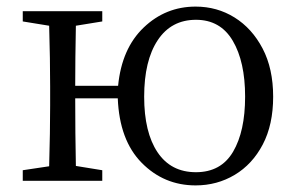

<svg xmlns="http://www.w3.org/2000/svg" viewBox="-20 -548 899 582"><path d="M574 -26Q650 -26 686.5 -88Q723 -150 723 -255Q723 -361 685.5 -424.5Q648 -488 574 -488Q499 -488 458 -426Q417 -364 417 -255Q417 -147 457.5 -86.5Q498 -26 574 -26ZM208 -288H338Q349 -401 415.5 -464.5Q482 -528 573 -528Q638 -528 691 -495Q744 -462 776 -401Q808 -340 808 -255Q808 -170 776.5 -110Q745 -50 691.5 -18Q638 14 573 14Q477 14 409.5 -54.5Q342 -123 337 -250H208Q208 -142 210 -45L290 -32V0H49V-32L129 -44Q132 -150 132 -228V-286Q132 -366 129 -470L49 -483V-514H290V-483L210 -470Q208 -369 208 -288Z"/></svg>

Font: Han-Nom Khai
Style: Regular
Weight: 400
Version: Version 1.200;June 22, 2023;FontCreator 14.0.0.2814 64-bit